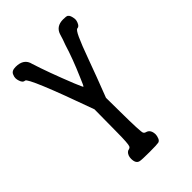

<svg xmlns="http://www.w3.org/2000/svg" viewBox="-226 -855 946 946"><g transform="rotate(-45 247.0 -382.0)"><path d="M195.3 -340.8Q73.2 -682.6 53.7 -682.6Q39.1 -682.6 32.2 -704.1Q28.3 -714.8 28.3 -724.6Q28.3 -734.4 33.2 -745.1Q40 -763.7 68.4 -763.7Q126 -763.7 136.7 -715.8Q163.1 -631.8 214.8 -502.9Q233.4 -458 235.4 -458Q238.3 -458 256.8 -502.9Q295.9 -592.8 318.4 -667Q330.1 -697.3 335.9 -718.8Q348.6 -763.7 399.4 -763.7Q420.9 -763.7 427.7 -759.8Q439.5 -752 442.4 -722.7Q442.4 -711.9 438.5 -703.1Q430.7 -682.6 418 -682.6Q409.2 -682.6 393.1 -647.9Q377 -613.3 348.1 -533.7Q319.3 -454.1 275.4 -340.8Q276.4 -298.8 276.4 -242.2Q277.3 -102.5 283.2 -90.8Q287.1 -84 294.9 -82Q320.3 -75.2 321.3 -41Q321.3 -31.2 316.4 -18.1Q311.5 -4.9 300.8 -2.4Q290 0 237.3 0Q184.6 0 171.9 -2.9Q150.4 -7.8 150.4 -41Q150.4 -50.8 153.3 -59.6Q161.1 -80.1 176.8 -82Q184.6 -84 187.5 -90.8Q193.4 -104.5 193.8 -180.2Q194.3 -255.9 195.3 -340.8Z"/></g></svg>

Font: Semi-Sweet
Style: Book
Weight: 400
Designer: Walter E Stewart
Version: 0.5